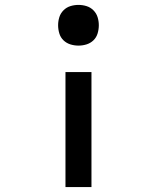

<svg xmlns="http://www.w3.org/2000/svg" viewBox="-20 -558 640 783"><path d="M300 -372Q283 -372 267 -377Q251 -382 239 -393.5Q227 -405 222 -421.5Q217 -438 217 -455Q217 -472 222 -488Q227 -504 239 -516Q251 -528 267 -533Q283 -538 300 -538Q317 -538 333 -533Q349 -528 361 -516Q373 -504 378 -488Q383 -472 383 -455Q383 -438 378 -421.5Q373 -405 361 -393.5Q349 -382 333 -377Q317 -372 300 -372ZM247 205V-264H353V205Z"/></svg>

Font: Iosevka Slab Semibold Extended
Style: Regular
Weight: 600
Width: 7
Monospace: yes
Designer: Belleve Invis
Foundry: Belleve Invis
Version: Version 11.1.0; ttfautohint (v1.8.3)